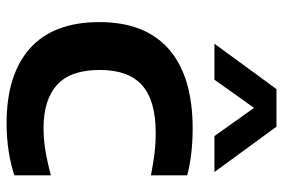

<svg xmlns="http://www.w3.org/2000/svg" viewBox="-158 -690 858 582"><g transform="rotate(90 271.0 -399.0)"><path d="M354 10Q205.5 10 126.2 -61.2Q47 -132.5 47 -271.5Q47 -410.5 129.5 -482.2Q212 -554 369.5 -554Q449 -554 511.5 -537.5V-427.5Q478.5 -434 447.8 -438Q417 -442 382.5 -442Q285 -442 238.5 -400.8Q192 -359.5 192 -272.5Q192 -184.5 237 -143.2Q282 -102 368.5 -102Q401 -102 434 -107.2Q467 -112.5 511.5 -124V-13.5Q478.5 -2.5 438.2 3.8Q398 10 354 10ZM112.5 -620 250 -808H364L501.5 -620H392.5L307 -740L221.5 -620Z"/></g></svg>

Font: Encode Sans Expanded Expanded SemiBold
Style: Regular
Weight: 600
Width: 7
Designer: Multiple Designers
Foundry: Impallari Type
Version: Version 3.000; ttfautohint (v1.8.3) -l 8 -r 50 -G 200 -x 14 